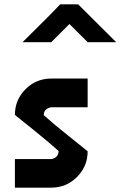

<svg xmlns="http://www.w3.org/2000/svg" viewBox="-20 -860 552 880"><path d="M215 -130.8Q228.3 -132.5 238.3 -141.7Q248.3 -150.8 248.3 -166.7H250Q211.7 -201.7 135.4 -263.3Q59.2 -325 48.3 -333.3Q48.3 -402.5 97.1 -451.2Q145.8 -500 215 -500H381.7V-368.3H215Q201.7 -366.7 191.2 -357.9Q180.8 -349.2 180.8 -333.3H179.2Q217.5 -298.3 294.6 -236.7Q371.7 -175 381.7 -166.7Q381.7 -97.5 332.9 -48.8Q284.2 0 215 0H48.3V-130.8ZM338.3 -840Q343.3 -835 512.5 -666.7H381.7L298.3 -750L215 -666.7H83.3Q102.5 -685.8 137.9 -720.8Q173.3 -755.8 202.1 -784.6Q230.8 -813.3 255.8 -840Z"/></svg>

Font: 0xA000-Squareish
Style: Squareish-Bold
Weight: 700
Version: Version 0.1